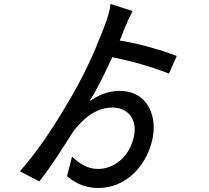

<svg xmlns="http://www.w3.org/2000/svg" viewBox="-20 -861 1040 957"><path d="M739 -164C765 -274 722 -408 575 -408C509 -408 457 -378 425 -355C457 -405 491 -471 523 -541L528 -551C532 -559 536 -567 539 -576C579 -568 621 -558 663 -547L673 -544C726 -529 778 -512 822 -494L861 -582C832 -593 804 -603 775 -612L766 -614C709 -632 650 -647 577 -659C582 -672 587 -684 592 -696L595 -706C597 -710 599 -715 601 -720C610 -743 629 -784 641 -806L531 -841C528 -815 518 -775 507 -747C493 -710 479 -674 464 -640L461 -631C452 -609 443 -588 433 -567L429 -559C426 -553 424 -547 421 -542L417 -533C387 -469 351 -403 305 -327C276 -277 240 -221 202 -165L196 -157C158 -103 118 -50 79 -7L176 43C203 9 234 -34 263 -78L269 -87C298 -132 326 -176 346 -207C388 -261 452 -325 540 -325C617 -325 667 -267 647 -178C625 -81 551 -19 469 -19C415 -19 379 -44 339 -80L314 17C363 59 413 76 471 76C601 76 707 -25 739 -164Z"/></svg>

Font: Glow Sans SC Normal Medium
Style: Regular
Weight: 600
Designer: Ryoko NISHIZUKA (kana, bopomofo & ideographs); Paul D. Hunt (Latin, Greek & Cyrillic); Sandoll Communications, Soo-young
Version: Version 0.93